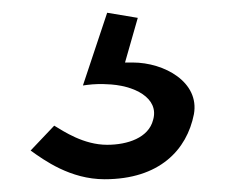

<svg xmlns="http://www.w3.org/2000/svg" viewBox="-20 -29 391 301"><path d="M284 150C293 100 238 69 188 69H176L196 -1L148 -9L110 105C117 104 131 102 146 103C191 104 230 125 220 159C213 187 180 198 148 198C111 198 80 177 65 168L28 207C49 222 90 252 144 252C230 252 273 206 284 150Z"/></svg>

Font: Bluebird
Style: LiObl
Weight: 300
Designer: Jasper
Foundry: Cannot Into Space Fonts
Version: Version 0.98